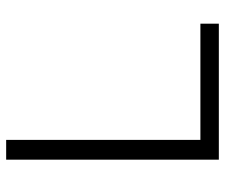

<svg xmlns="http://www.w3.org/2000/svg" viewBox="-74 -660 733 626"><g transform="rotate(-90 293.0 -346.5)"><path d="M85.9 0H529.3V-60.1H150.4V-693.4H85.9Z"/></g></svg>

Font: Cascadia Mono Light
Style: Regular
Weight: 300
Monospace: yes
Designer: Aaron Bell
Foundry: Saja Typeworks
Version: Version 2404.023